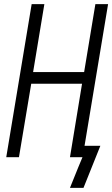

<svg xmlns="http://www.w3.org/2000/svg" viewBox="-20 -755 540 922"><path d="M381 147H316L356 48L376 0H316L374 -353H130L71 0H10L132 -735H193L139 -409H384L438 -735H499L386 -55H462Z"/></svg>

Font: Iosevka Curly Light Oblique
Style: Regular
Weight: 300
Italic angle: -9°
Monospace: yes
Designer: Belleve Invis
Foundry: Belleve Invis
Version: Version 11.1.0; ttfautohint (v1.8.3)